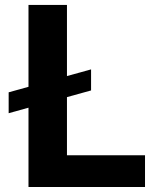

<svg xmlns="http://www.w3.org/2000/svg" viewBox="-20 -747 626 767"><path d="M343.8 -469.8 247.5 -443.2V-727.3H93.8V-400.2L14.6 -378.2V-294.7L93.8 -316.8V0H559.3V-126.8H247.5V-359L343.8 -385.7Z"/></svg>

Font: Karasuma Gothic
Style: Bold
Weight: 700
Designer: Rasmus Andersson / Ryoko Nishizuka
Foundry: Genbu
Version: Version 1.00